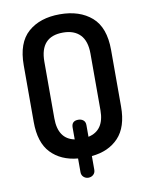

<svg xmlns="http://www.w3.org/2000/svg" viewBox="-92 -797 750 972"><g transform="rotate(-10 283.0 -311.0)"><path d="M283 109Q269 109 258.5 99.5Q248 90 248 74V4Q161 -4 110 -57.5Q59 -111 59 -217V-508Q59 -624 120 -677.5Q181 -731 283 -731Q385 -731 446.5 -677.5Q508 -624 508 -508V-217Q508 -112 457 -58Q406 -4 319 4V74Q319 90 308.5 99.5Q298 109 283 109ZM402 -217V-508Q402 -573 371 -605Q340 -637 283 -637Q165 -637 165 -508V-217Q165 -111 248 -94V-155Q248 -189 283 -189Q298 -189 308.5 -180.5Q319 -172 319 -155V-95Q402 -113 402 -217Z"/></g></svg>

Font: Dosis
Style: SemiBold
Weight: 600
Designer: Edgar Tolentino, Pablo Impallari, Igino Marini
Foundry: Edgar Tolentino, Pablo Impallari, Igino Marini
Version: Version 1.007